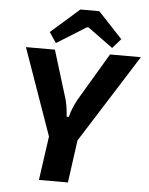

<svg xmlns="http://www.w3.org/2000/svg" viewBox="-60 -961 782 1010"><g transform="rotate(5 331.0 -456.0)"><path d="M662 -690 365 -220H221L55 -690H208L287 -433Q293 -409 296 -387Q299 -365 300 -344H312Q316 -364 326 -388.5Q336 -413 347 -434L499 -690ZM380 -312 337 0H184L228 -312ZM423 -912 551 -775 507 -725 374 -822H366L210 -725L173 -780L323 -912Z"/></g></svg>

Font: Exo 2
Style: Bold Italic
Weight: 700
Italic angle: -8°
Designer: Natanael Gama
Foundry: Natanael Gama
Version: Version 2.010